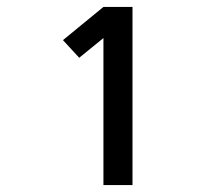

<svg xmlns="http://www.w3.org/2000/svg" viewBox="-20 -858 640 555"><path d="M279 -323V-748L209 -691L162 -742L279 -838H363V-323Z"/></svg>

Font: Iosevka Aile Medium
Style: Regular
Weight: 500
Designer: Belleve Invis
Foundry: Belleve Invis
Version: Version 27.3.5; ttfautohint (v1.8.4)